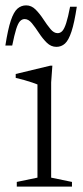

<svg xmlns="http://www.w3.org/2000/svg" viewBox="-31 -695 309 715"><path d="M164 -450.5 159.5 -388V-33.5L237 -17.5V0H31.5V-17.5L108.5 -33.5V-380.5Q103 -383 89.5 -387.5Q76 -392 59.5 -396.8Q43 -401.5 27.5 -405V-419.5L156.5 -450.5ZM255 -670Q246 -610 235.2 -577.5Q224.5 -545 211 -532.8Q197.5 -520.5 179 -520.5Q159 -520.5 143.2 -536Q127.5 -551.5 114 -572.2Q100.5 -593 87.8 -608.5Q75 -624 61 -624Q51 -624 43.5 -616Q36 -608 29.2 -586.5Q22.5 -565 14.5 -525.5H-11Q-1.5 -586 9.2 -618.2Q20 -650.5 34 -662.8Q48 -675 66.5 -675Q86 -675 101.5 -659.5Q117 -644 130.5 -623.2Q144 -602.5 156.8 -587Q169.5 -571.5 183.5 -571.5Q193.5 -571.5 201 -579.5Q208.5 -587.5 215.5 -609Q222.5 -630.5 230 -670Z"/></svg>

Font: Newsreader 16pt Light
Style: Regular
Weight: 300
Designer: Hugues Gentile
Foundry: Production Type
Version: Version 1.003